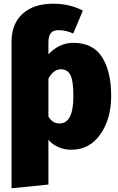

<svg xmlns="http://www.w3.org/2000/svg" viewBox="-20 -784 634 1031"><path d="M42 227V-565Q42 -620 66.5 -665.5Q91 -711 141 -737.5Q191 -764 268 -764Q354 -764 425 -727L373 -604Q334 -622 295 -622Q265 -622 252.5 -606Q240 -590 240 -555V-492Q298 -554 373 -554Q480 -554 528.5 -476.5Q577 -399 577 -269Q577 -146 519 -63Q461 20 364 20Q288 20 240 -33V207ZM299 -121Q374 -121 374 -266Q374 -351 358 -381.5Q342 -412 306 -412Q268 -412 240 -362V-158Q262 -121 299 -121Z"/></svg>

Font: Trujillo Black
Style: Regular
Weight: 900
Designer: Fira Sans original fonts by bBox Type GmbH, Carrois Corporate GbR, & Edenspiekermann AG / Changes by Cristiano Sobral
Foundry: Fira Sans original fonts by bBox Type GmbH, Carrois Corporate GbR, & Edenspiekermann AG / Changes by Cristiano Sobral
Version: Version 4.301;July 28, 2020;FontCreator 13.0.0.2655 64-bit